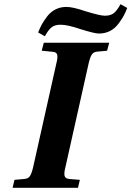

<svg xmlns="http://www.w3.org/2000/svg" viewBox="-20 -896 627 916"><path d="M40 0 49 -38 94 -42Q114 -43 122.5 -55.5Q131 -68 138 -98L249 -594Q256 -621 253 -634.5Q250 -648 230 -649L179 -654L189 -692H501L491 -654L447 -650Q427 -649 418.5 -636.5Q410 -624 403 -594L292 -98Q285 -71 288 -57.5Q291 -44 311 -42L361 -38L352 0ZM162 -741Q171 -764 179.5 -779.5Q188 -795 204.5 -817Q221 -839 244.5 -851Q268 -863 297 -863Q328 -863 389 -842Q458 -821 480 -821Q507 -821 522.5 -833Q538 -845 555 -876L587 -858Q578 -835 569.5 -819.5Q561 -804 544.5 -782Q528 -760 504.5 -748Q481 -736 452 -736Q431 -736 364 -757Q303 -778 269 -778Q242 -778 226.5 -766Q211 -754 194 -723Z"/></svg>

Font: Heuristica
Style: Bold Italic
Weight: 700
Italic angle: -13°
Version: Version 1.0.2